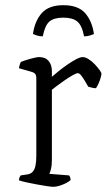

<svg xmlns="http://www.w3.org/2000/svg" viewBox="-20 -720 411 740"><path d="M186 0Q179 0 161.5 -2.5Q144 -5 123 -9Q102 -13 83 -17Q64 -21 53 -25Q53 -31 55.5 -36.5Q58 -42 60 -44L87 -48Q98 -50 105.5 -57.5Q113 -65 116.5 -80.5Q120 -96 120 -119V-420Q120 -429 116 -434.5Q112 -440 102 -443L53 -457Q54 -465 56.5 -471.5Q59 -478 60 -481Q74 -487 97.5 -493.5Q121 -500 131 -500Q155 -500 167.5 -485Q180 -470 180 -446V-424Q189 -432 205 -445Q221 -458 239 -470.5Q257 -483 273 -491.5Q289 -500 299 -500Q309 -500 321.5 -492Q334 -484 345 -472.5Q356 -461 363.5 -450.5Q371 -440 371 -436Q371 -432 368.5 -422.5Q366 -413 361.5 -402Q357 -391 350 -380Q341 -380 332.5 -382.5Q324 -385 320 -386Q315 -395 307.5 -407.5Q300 -420 293 -429Q286 -438 280 -438Q274 -438 260 -430Q246 -422 230 -411Q214 -400 200 -389.5Q186 -379 180 -374V-105Q180 -83 176.5 -69Q173 -55 170 -50L246 -44Q248 -42 250 -37.5Q252 -33 252 -26Q246 -20 234 -14Q222 -8 209 -4Q196 0 186 0ZM224 -700Q281 -700 308 -669.5Q335 -639 342 -589Q336 -586 326 -583Q316 -580 304 -580Q296 -622 278 -637Q260 -652 224 -652Q188 -652 170.5 -637Q153 -622 145 -580Q132 -580 123 -583Q114 -586 107 -589Q114 -639 141 -669.5Q168 -700 224 -700Z"/></svg>

Font: Texturina 12pt Thin
Style: Regular
Weight: 250
Designer: Guillermo Torres Carreño
Foundry: Omnibus-Type
Version: Version 1.002